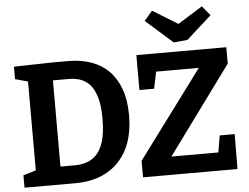

<svg xmlns="http://www.w3.org/2000/svg" viewBox="-61 -1028 1431 1105"><g transform="rotate(-5 655.0 -475.5)"><path d="M350.7 -704Q424.3 -704 483.7 -682.8Q543 -661.7 584.8 -619Q626.7 -576.3 649.3 -512.8Q672 -449.3 672 -364.3Q672 -245.3 629.7 -164.3Q587.3 -83.3 510.7 -41.7Q434 0 330 0H36.3V-71.7L129.3 -99L109.7 -70.3V-630L130.7 -600.7L36.3 -627.3V-699L263 -704ZM336.7 -103Q369.3 -103 401.2 -112.5Q433 -122 459.7 -148Q486.3 -174 502.2 -224.2Q518 -274.3 518 -355.7Q518 -435 502.8 -483.5Q487.7 -532 462.7 -557.3Q437.7 -582.7 407.5 -591.8Q377.3 -601 347 -601H230.7L253 -623.3V-80.7L230.7 -103ZM721 0V-95.3L1108 -616L1123 -599.3H819.3L852.3 -615L829 -502.3H744V-704H1263.7V-609.3L878 -82.7L873 -104.7H1192L1162 -84.3L1181.7 -201.7H1268L1266.7 0ZM1143.7 -950.7 1189.3 -895.7 1044.3 -765.3 964.7 -758 809 -895.7 856 -950.7 1051.3 -831 954.3 -832.3Z"/></g></svg>

Font: Bitter Thin
Style: Regular
Weight: 100
Designer: Sol Matas, and Bitter project Authors
Foundry: Sol Matas
Version: Version 2.002